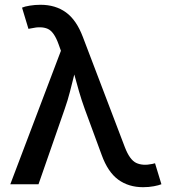

<svg xmlns="http://www.w3.org/2000/svg" viewBox="-20 -759 695 791"><path d="M22.5 0 231 -549.8 221.7 -575.7Q203.1 -628.4 176.8 -640.1Q150.4 -651.9 107.9 -642.1L97.2 -640.1L70.8 -727.5Q81.5 -732.4 102.8 -735.8Q124 -739.3 147 -739.3Q208.5 -739.3 251.7 -708Q294.9 -676.8 321.3 -606.9L494.1 -153.3Q514.2 -100.6 541 -87.9Q567.9 -75.2 606.9 -83.5L618.7 -86.4L645 0Q634.3 4.4 613.8 8.3Q593.3 12.2 569.3 12.2Q509.8 12.2 467 -19Q424.3 -50.3 398.9 -120.6L329.1 -310.1Q315.9 -346.7 305.7 -381.8Q295.4 -417 286.1 -452.1Q277.3 -417 268.3 -381.6Q259.3 -346.2 246.6 -310.1L138.7 0Z"/></svg>

Font: Inter Medium
Style: Regular
Weight: 500
Designer: Rasmus Andersson
Foundry: rsms
Version: Version 4.001;git-9221beed3